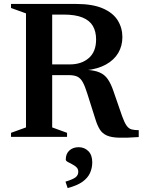

<svg xmlns="http://www.w3.org/2000/svg" viewBox="-20 -695 724 975"><path d="M335 -368Q394 -368 431 -400.2Q468 -432.5 468 -494.5Q468 -534.5 451.8 -562.8Q435.5 -591 399.2 -606Q363 -621 302.5 -621H135.5L155.5 -675H365.5Q450.5 -675 502.5 -652.2Q554.5 -629.5 578 -591.2Q601.5 -553 601.5 -506.5Q601.5 -462 580.5 -426.2Q559.5 -390.5 518.2 -367.5Q477 -344.5 416 -338V-340.5Q459.5 -338.5 485.5 -327.2Q511.5 -316 527.2 -293.2Q543 -270.5 555.5 -234L600 -105.5Q612 -72 623 -56.8Q634 -41.5 648.5 -37.8Q663 -34 684.5 -34V1Q622.5 5.5 583.8 4.2Q545 3 522.5 -7Q500 -17 487.2 -37Q474.5 -57 464.5 -89.5L423 -220.5Q411.5 -257.5 400.2 -277.8Q389 -298 372.8 -305.8Q356.5 -313.5 329.5 -313.5H152L132 -368ZM245 -675V-48L320.5 -20.5V0H36V-20.5L112 -48V-627L36 -654.5V-675ZM312.5 227.5Q351.5 215.5 364.5 204.8Q377.5 194 377.5 177.5Q377.5 163 368 154Q358.5 145 345.8 138.8Q333 132.5 323.5 127Q314 121.5 314 115.5Q314 85.5 332.5 69Q351 52.5 379.5 52.5Q409 52.5 428.8 72.5Q448.5 92.5 448.5 129Q448.5 158 437.2 183.2Q426 208.5 398.8 228Q371.5 247.5 323.5 260Z"/></svg>

Font: Newsreader 24pt SemiBold
Style: Regular
Weight: 600
Designer: Hugues Gentile
Foundry: Production Type
Version: Version 1.003